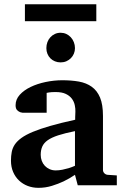

<svg xmlns="http://www.w3.org/2000/svg" viewBox="-20 -882 593 914"><path d="M350.1 0 336.9 -49.8Q311 -32.2 282.7 -18.6Q257.8 -6.8 227.1 2.7Q196.3 12.2 163.1 12.2Q135.7 12.2 112.1 3.2Q88.4 -5.9 70.6 -22.7Q52.7 -39.6 42.5 -63.5Q32.2 -87.4 32.2 -117.2Q32.2 -139.6 35.9 -158.7Q39.6 -177.7 50.5 -194.1Q61.5 -210.4 82 -225.3Q102.5 -240.2 136.5 -254.4Q170.4 -268.6 219.7 -282.7Q269 -296.9 337.9 -312V-324.2Q337.9 -331.5 338.4 -337.4Q338.4 -344.2 338.9 -351.1Q339.4 -365.2 335.9 -381.6Q332.5 -397.9 322.3 -411.9Q312 -425.8 293.5 -434.8Q274.9 -443.8 245.1 -443.8Q234.9 -443.8 226.8 -443.4Q218.8 -442.9 213.4 -441.9Q207 -440.9 202.1 -439.9V-345.2H99.1Q86.4 -344.2 76.7 -347.7Q68.4 -350.6 61.3 -357.9Q54.2 -365.2 54.2 -380.9Q54.2 -408.7 74 -430.7Q93.8 -452.6 125.7 -468Q157.7 -483.4 197.5 -491.7Q237.3 -500 276.9 -500Q319.8 -500 355.5 -493.7Q391.1 -487.3 416.7 -469Q442.4 -450.7 456.3 -417.5Q470.2 -384.3 470.2 -330.1V-73.2Q470.2 -64 476.6 -57.4Q482.9 -50.8 492.2 -49.8L536.1 -46.9V0ZM336.9 -257.8Q288.6 -248 257.1 -237.8Q225.6 -227.5 207 -214.4Q188.5 -201.2 181.2 -184.3Q173.8 -167.5 173.8 -145Q173.8 -129.4 179 -116Q184.1 -102.5 193.6 -92.5Q203.1 -82.5 216.3 -76.7Q229.5 -70.8 245.1 -70.8Q261.2 -70.8 277.6 -74.2Q293.9 -77.6 307.1 -81.5Q322.8 -86.4 336.9 -92.8ZM98.6 -781.2V-861.8H438.5V-781.2ZM336.9 -652.8Q336.9 -639.2 331.8 -626.7Q326.7 -614.3 317.4 -605Q308.1 -595.7 295.7 -590.3Q283.2 -585 268.6 -585Q253.9 -585 241.5 -590.1Q229 -595.2 220 -604.2Q210.9 -613.3 205.8 -625.7Q200.7 -638.2 200.7 -652.8Q200.7 -668 205.6 -681.2Q210.4 -694.3 219.5 -704.3Q228.5 -714.4 241 -720.2Q253.4 -726.1 268.6 -726.1Q282.7 -726.1 295.2 -720.5Q307.6 -714.8 316.9 -704.8Q326.2 -694.8 331.5 -681.4Q336.9 -668 336.9 -652.8Z"/></svg>

Font: Charis SIL Am
Style: Bold
Weight: 700
Foundry: SIL International
Version: Version 5.000